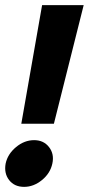

<svg xmlns="http://www.w3.org/2000/svg" viewBox="-27 -720 346 748"><path d="M56 -238 137 -700H299L183 -238ZM67 8Q29 8 8.5 -18.5Q-12 -45 -5 -83Q3 -120 35.5 -147Q68 -174 106 -174Q143 -174 164 -147Q185 -120 177 -83Q169 -45 136.5 -18.5Q104 8 67 8Z"/></svg>

Font: Epunda Sans ExtraBold
Style: Italic
Weight: 800
Italic angle: -12.0243°
Designer: Simon Atzbach
Foundry: typofactur
Version: Version 2.204; ttfautohint (v1.8.4.7-5d5b)